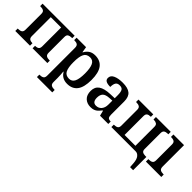

<svg xmlns="http://www.w3.org/2000/svg" viewBox="118 -1487 2666 2666"><g transform="rotate(45 1451.0 -154.0)"><path d="M20 -48H32Q66 -48 87 -61.5Q108 -75 108 -114V-424Q108 -462 87 -475Q66 -488 32 -488H20V-536H650V-488H637Q604 -488 582.5 -475Q561 -462 561 -424V-114Q561 -75 582 -61.5Q603 -48 637 -48H650V0H360V-48H363Q396 -48 416 -61.5Q436 -75 436 -114V-484H233V-114Q233 -75 253.5 -61.5Q274 -48 307 -48H309V0H20Z M685 192H695Q730 192 751 178.5Q772 165 772 124V-419Q772 -460 752.5 -474Q733 -488 698 -488H688V-536H874L888 -452H892Q916 -497 953 -521.5Q990 -546 1045 -546Q1146 -546 1198 -478Q1250 -410 1250 -267Q1250 -125 1198.5 -57Q1147 11 1047 11Q944 11 896 -73H890Q893 -48 895 -14Q897 20 897 45V126Q897 165 918 178.5Q939 192 973 192H986V240H685ZM1122 -267Q1122 -373 1097 -424.5Q1072 -476 1015 -476Q949 -476 923 -425.5Q897 -375 897 -267Q897 -159 923 -108.5Q949 -58 1015 -58Q1072 -58 1097 -109.5Q1122 -161 1122 -267Z M1348 -152Q1348 -231 1403.5 -270Q1459 -309 1574 -313L1657 -316V-374Q1657 -434 1642 -463Q1627 -492 1580 -492Q1536 -492 1519 -464Q1502 -436 1502 -383Q1445 -383 1417.5 -398.5Q1390 -414 1390 -448Q1390 -499 1444 -523.5Q1498 -548 1584 -548Q1686 -548 1734 -508Q1782 -468 1782 -376V-119Q1782 -78 1795.5 -63Q1809 -48 1843 -48H1846V0H1684L1665 -77H1657Q1632 -45 1613 -27.5Q1594 -10 1568 0Q1542 10 1504 10Q1435 10 1391.5 -31.5Q1348 -73 1348 -152ZM1657 -191V-269L1603 -266Q1533 -262 1504.5 -233.5Q1476 -205 1476 -147Q1476 -58 1545 -58Q1596 -58 1626.5 -94Q1657 -130 1657 -191Z M2479 137Q2474 67 2447 33.5Q2420 0 2384 0H1907V-48H1915Q1949 -48 1970 -61Q1991 -74 1991 -112V-422Q1991 -461 1970 -474.5Q1949 -488 1915 -488H1903V-536H2194V-488H2187Q2154 -488 2134 -474.5Q2114 -461 2114 -422V-52H2327V-424Q2327 -462 2306 -475Q2285 -488 2253 -488H2246V-536H2537V-488H2525Q2491 -488 2470 -474.5Q2449 -461 2449 -422V-111Q2449 -76 2468 -63.5Q2487 -51 2521 -50H2544V210H2484Z M2585 -48H2597Q2631 -48 2652 -61.5Q2673 -75 2673 -114V-424Q2673 -462 2652 -475Q2631 -488 2597 -488H2589V-536H2798V-116Q2798 -75 2819 -61.5Q2840 -48 2875 -48H2887V0H2585Z"/></g></svg>

Font: Noto Serif SemiBold
Style: Regular
Weight: 600
Designer: Monotype Design Team
Foundry: Monotype Imaging Inc.
Version: Version 1.001